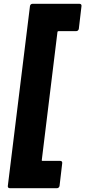

<svg xmlns="http://www.w3.org/2000/svg" viewBox="-20 -830 447 1006"><path d="M31 156H279C285 156 291 151 292 144L306 25C307 18 303 13 296 13H203C200 13 198 11 199 8L281 -662C281 -665 284 -667 287 -667H380C386 -667 392 -672 393 -679L407 -798C408 -805 404 -810 397 -810H150C143 -810 138 -805 137 -798L21 144C20 151 24 156 31 156Z"/></svg>

Font: Barlow ExtraBold
Style: Italic
Weight: 800
Italic angle: -7°
Designer: Jeremy Tribby
Foundry: Tribby Type
Version: Version 1.422;hotconv 1.0.109;makeotfexe 2.5.65596